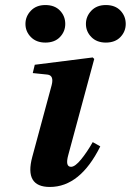

<svg xmlns="http://www.w3.org/2000/svg" viewBox="-20 -730 519 762"><path d="M108 -107 185 -392Q195 -431 168 -434L110 -440L118 -473L348 -502L354 -496L251 -115Q238 -68 262 -68Q278 -68 302 -97.5Q326 -127 348 -166L378 -149Q298 12 178 12Q76 12 108 -107ZM400 -710Q437 -710 458 -688Q479 -666 479 -635Q479 -605 458 -583Q437 -561 400 -561Q364 -561 342.5 -583Q321 -605 321 -635Q321 -665 342.5 -687.5Q364 -710 400 -710ZM160 -710Q197 -710 218 -688Q239 -666 239 -635Q239 -605 218 -583Q197 -561 160 -561Q124 -561 102.5 -583Q81 -605 81 -635Q81 -665 102.5 -687.5Q124 -710 160 -710Z"/></svg>

Font: Heuristica
Style: Bold Italic
Weight: 700
Italic angle: -13°
Version: Version 1.0.2